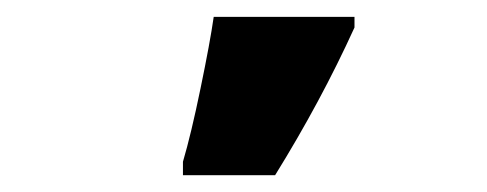

<svg xmlns="http://www.w3.org/2000/svg" viewBox="-20 -815 581 229"><path d="M198.2 -622.1Q208 -655.3 219.2 -709.7Q230.5 -764.2 234.9 -794.9H402.8V-782.2Q362.8 -694.3 308.1 -606H198.2Z"/></svg>

Font: Sahel Black FD
Style: Black-FD
Weight: 900
Foundry: Saber Rastikerdar (saber.rastikerdar@gmail.com)
Version: Version 3.3.1